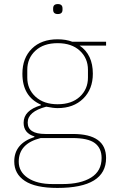

<svg xmlns="http://www.w3.org/2000/svg" viewBox="-20 -711 567 943"><path d="M241 -663V-670Q241 -691 264 -691Q287 -691 287 -670V-663Q287 -642 264 -642Q241 -642 241 -663ZM501 65Q501 212 262 212Q154 212 102 177.5Q50 143 50 82Q50 -6 149 -38V-41Q96 -57 96 -108Q96 -169 181 -194V-197Q90 -237 90 -349Q90 -426 136.5 -472Q183 -518 263 -518Q304 -518 335 -506H501V-487H371Q436 -443 436 -349Q436 -273 388.5 -226.5Q341 -180 263 -180Q242 -180 207 -187Q116 -163 116 -109Q116 -53 203 -53H338Q501 -53 501 65ZM263 -199Q332 -199 372 -236Q412 -273 412 -330V-368Q412 -425 372 -462Q332 -499 263 -499Q194 -499 154 -462Q114 -425 114 -368V-330Q114 -273 154.5 -236Q195 -199 263 -199ZM479 65Q479 17 446 -8Q413 -33 335 -33H180Q72 -6 72 83Q72 133 117 163Q162 193 238 193H287Q376 193 427.5 161Q479 129 479 65Z"/></svg>

Font: IBM Plex Sans Thin
Style: Regular
Weight: 100
Designer: Mike Abbink, Paul van der Laan, Pieter van Rosmalen
Foundry: Bold Monday
Version: Version 3.0